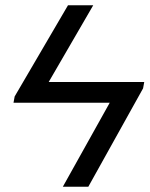

<svg xmlns="http://www.w3.org/2000/svg" viewBox="-20 -708 569 728"><path d="M522.5 -373 314.9 0H218.3L396 -318.4H31.2L35.6 -342.3L237.8 -688H333.5L164.6 -397H526.9Z"/></svg>

Font: Arimo
Style: Italic
Weight: 400
Italic angle: -12°
Designer: Steve Matteson
Foundry: Monotype Imaging Inc.
Version: Version 1.33